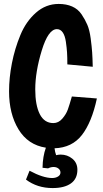

<svg xmlns="http://www.w3.org/2000/svg" viewBox="-20 -723 522 975"><path d="M451 -384 322 -396Q322 -432 320.5 -456Q319 -480 314.5 -511Q310 -542 298.5 -558.5Q287 -575 269 -575Q225 -575 192 -466.5Q159 -358 159 -269Q159 -189 182 -143.5Q205 -98 251 -98Q277 -98 296.5 -120.5Q316 -143 324.5 -167Q333 -191 345 -233L472 -223Q446 -102 396 -37.5Q346 27 257 30Q259 48 265 65Q277 62 288 62Q322 62 347.5 83Q373 104 373 139Q373 185 340 208.5Q307 232 247 232Q169 232 112 189L130 144Q199 181 245 181Q262 181 274.5 173.5Q287 166 287 153Q287 141 277 133Q267 125 252 125Q238 125 224 132L196 129Q197 71 213 27Q122 13 74 -66Q26 -145 26 -259Q26 -328 40.5 -402Q55 -476 83.5 -545Q112 -614 162.5 -658.5Q213 -703 278 -703Q317 -703 346.5 -690Q376 -677 394 -650.5Q412 -624 423.5 -597Q435 -570 440.5 -528Q446 -486 448 -457Q450 -428 451 -384Z"/></svg>

Font: Boogaloo
Style: Regular
Weight: 400
Designer: John Vargas Beltran
Foundry: John Vargas Beltran
Version: Version 1.001